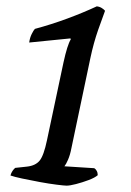

<svg xmlns="http://www.w3.org/2000/svg" viewBox="-20 -585 412 605"><path d="M190 0Q183 0 159 -3Q135 -6 105 -11.5Q75 -17 49.5 -22.5Q24 -28 13 -32Q15 -40 19.5 -46.5Q24 -53 28 -56L65 -60Q92 -63 105 -79Q118 -95 128 -143L180 -388Q192 -443 203 -461L202 -464L72 -451Q74 -466 80 -478Q86 -490 90 -494Q142 -508 192 -526.5Q242 -545 285 -565Q294 -564 301 -559.5Q308 -555 311 -551Q304 -533 289.5 -491.5Q275 -450 265 -403L205 -118Q201 -97 194.5 -82Q188 -67 183 -61L277 -55Q281 -53 284.5 -47Q288 -41 288 -33Q279 -25 259 -17.5Q239 -10 219.5 -5Q200 0 190 0Z"/></svg>

Font: Texturina 72pt 72pt Medium
Style: Italic
Weight: 500
Italic angle: -11°
Designer: Guillermo Torres Carreño
Foundry: Omnibus-Type
Version: Version 1.002; ttfautohint (v1.8.3)